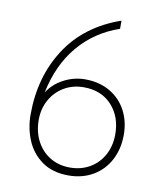

<svg xmlns="http://www.w3.org/2000/svg" viewBox="-82 -780 745 860"><g transform="rotate(10 291.0 -350.0)"><path d="M73 -227Q73 -399 156.5 -527.5Q240 -656 401 -712V-675Q290 -637 217 -550.5Q144 -464 118 -335Q143 -376 189.5 -400.5Q236 -425 287 -425Q351 -425 399.5 -397Q448 -369 474 -320Q500 -271 500 -210Q500 -146 473.5 -95.5Q447 -45 398.5 -16.5Q350 12 287 12Q214 12 166 -22.5Q118 -57 95.5 -111.5Q73 -166 73 -227ZM462 -205Q462 -286 414.5 -337.5Q367 -389 287 -389Q237 -389 197.5 -365.5Q158 -342 135.5 -301.5Q113 -261 113 -210Q113 -157 135 -114.5Q157 -72 196.5 -48Q236 -24 287 -24Q338 -24 378 -47.5Q418 -71 440 -112.5Q462 -154 462 -205Z"/></g></svg>

Font: Overpass Thin
Style: Regular
Weight: 100
Designer: Delve Withrington, Thomas Jockin
Foundry: Delve Fonts
Version: Version 3.000;DELV;Overpass